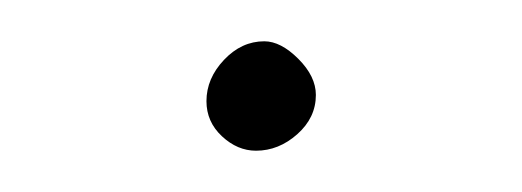

<svg xmlns="http://www.w3.org/2000/svg" viewBox="-20 -76 253 93"><path d="M133 -30Q133 -19 124 -11Q115 -3 104 -3Q95 -3 87.5 -10Q80 -17 80 -27Q80 -38 88.5 -47Q97 -56 108 -56Q116 -56 124.5 -47.5Q133 -39 133 -30Z"/></svg>

Font: Wynona
Style: Regular
Weight: 400
Italic angle: -12°
Designer: Kanati
Foundry: Kanati and Michael Everson
Version: Version 2.000